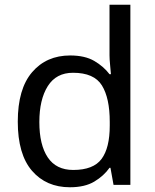

<svg xmlns="http://www.w3.org/2000/svg" viewBox="-20 -780 655 810"><path d="M275 10Q175 10 115 -59.5Q55 -129 55 -267Q55 -405 115.5 -475.5Q176 -546 276 -546Q338 -546 377.5 -523Q417 -500 442 -467H448Q447 -480 444.5 -505.5Q442 -531 442 -546V-760H530V0H459L446 -72H442Q418 -38 378 -14Q338 10 275 10ZM289 -63Q374 -63 408.5 -109.5Q443 -156 443 -250V-266Q443 -366 410 -419.5Q377 -473 288 -473Q217 -473 181.5 -416.5Q146 -360 146 -265Q146 -169 181.5 -116Q217 -63 289 -63Z"/></svg>

Font: Noto Sans Cypro Minoan
Style: Regular
Weight: 400
Designer: David Williams
Foundry: David Williams
Version: Version 1.503; ttfautohint (v1.8.4.7-5d5b)